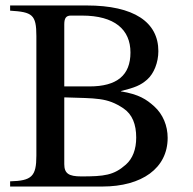

<svg xmlns="http://www.w3.org/2000/svg" viewBox="-20 -682 707 702"><path d="M215 -326C333 -322 371 -326 431 -286C464 -264 478 -227 478 -179C478 -136 465 -102 440 -80C396 -41 361 -37 277 -37C231 -37 215 -48 215 -82ZM215 -366V-593C215 -616 222 -625 239 -625H280C399 -625 457 -574 457 -490C457 -407 408 -366 307 -366ZM422 -349C474 -362 494 -370 518 -391C543 -413 559 -454 559 -495C559 -601 470 -662 297 -662H17V-643C98 -638 113 -629 113 -550V-113C113 -37 96 -21 17 -19V0H354C499 0 593 -67 593 -178C593 -222 576 -264 544 -293C515 -319 488 -337 422 -348Z"/></svg>

Font: XITS Math
Style: Regular
Weight: 400
Designer: MicroPress Inc., with final additions and corrections provided by Coen Hoffman, Elsevier (retired)
Version: Version 1.302